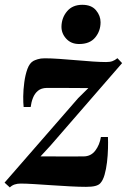

<svg xmlns="http://www.w3.org/2000/svg" viewBox="-40 -786 542 820"><path d="M337.5 -410Q324 -410 306.2 -410Q288.5 -410 268.5 -410.2Q248.5 -410.5 228.8 -410.5Q209 -410.5 191 -410.5Q173 -410.5 159.5 -410.5Q136 -410 122 -398.2Q108 -386.5 100.8 -368Q93.5 -349.5 91 -329H61Q59 -345.5 59.2 -374.2Q59.5 -403 63.8 -434.8Q68 -466.5 77.2 -491.8Q86.5 -517 103 -526Q108.5 -529 121 -533Q133.5 -537 151 -537Q177.5 -537 213.2 -534.5Q249 -532 286.5 -528.8Q324 -525.5 357.5 -523.2Q391 -521 413 -521Q429.5 -521 440 -524.8Q450.5 -528.5 461.5 -537.5L481.5 -516.5L175 -163.5L133 -118Q152 -118 174.8 -118Q197.5 -118 222 -117.8Q246.5 -117.5 270.8 -117.8Q295 -118 316.5 -118Q348 -118 366.8 -142.5Q385.5 -167 391 -201H421Q422 -180 421.2 -151.5Q420.5 -123 417 -93.2Q413.5 -63.5 406.5 -39.2Q399.5 -15 388 -3Q381 4.5 366.8 8.2Q352.5 12 327.5 12Q300 12 261.5 10Q223 8 182.2 5.2Q141.5 2.5 105.8 0.2Q70 -2 48 -2Q33.5 -2 22 2Q10.5 6 2 14.5L-20.5 -6L293.5 -366.5ZM298 -598Q263.5 -598 242.8 -620.8Q222 -643.5 222.5 -673Q223.5 -711 246.8 -738.2Q270 -765.5 311.5 -765.5Q350.5 -765.5 370 -742.2Q389.5 -719 389.5 -691Q389.5 -653.5 366.5 -625.8Q343.5 -598 298 -598Z"/></svg>

Font: Merriweather 96pt ExtraBold
Style: Italic
Weight: 800
Italic angle: -7.8°
Version: Version 2.101